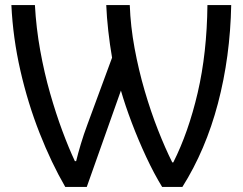

<svg xmlns="http://www.w3.org/2000/svg" viewBox="-20 -734 959 759"><path d="M238 5Q183 -90 136.5 -208Q90 -326 60.5 -455.5Q31 -585 25 -714H118Q123 -623 139 -534.5Q155 -446 178 -365.5Q201 -285 226.5 -216.5Q252 -148 276 -97H281Q288 -126 299.5 -164.5Q311 -203 326 -243L423 -506Q414 -558 408 -612Q402 -666 400 -714H493Q496 -630 512 -543.5Q528 -457 552 -375Q576 -293 604.5 -220.5Q633 -148 661 -92H665Q725 -211 761.5 -367.5Q798 -524 800 -714H894Q890 -509 841.5 -325Q793 -141 701 5H621Q589 -47 558 -113.5Q527 -180 501 -248.5Q475 -317 458 -376L323 5Z"/></svg>

Font: RS Noto Sans
Style: Regular
Weight: 400
Designer: Monotype Design Team
Foundry: Monotype Imaging Inc.
Version: Version 3.10